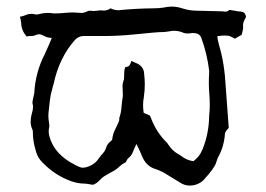

<svg xmlns="http://www.w3.org/2000/svg" viewBox="-20 -556 821 593"><path d="M234.9 -38.1Q246.6 -38.1 259.3 -44.4Q275.9 -52.2 285.2 -66.9Q290.5 -74.7 297.6 -82.3Q304.7 -89.8 307.6 -99.6Q311.5 -112.3 321.8 -119.6Q326.7 -123.5 326.7 -126.5Q328.6 -143.1 336.4 -157.7Q348.6 -182.1 348.6 -186L348.1 -190.4Q354.5 -208.5 355.5 -228Q356.4 -240.2 358.4 -252Q359.4 -257.3 359.4 -262.2Q359.4 -276.9 358.9 -281Q358.4 -285.2 358.4 -288.6Q358.4 -298.8 362.3 -309.1Q363.3 -312 363.3 -319.3Q363.3 -349.1 368.7 -349.1Q381.3 -349.1 385.7 -367.7L406.7 -358.4Q425.3 -347.2 425.3 -326.2Q427.2 -310.5 427.2 -294.9Q427.2 -275.9 424.3 -256.3Q421.9 -243.7 421.9 -231Q421.9 -219.2 423.8 -207.5Q433.1 -203.1 442.9 -199.2L446.3 -191.4Q462.9 -147.5 494.6 -116.2Q497.1 -114.3 498.5 -111.3Q511.7 -90.3 531.2 -79.6Q537.6 -76.2 542.5 -72.3Q558.6 -60.5 577.6 -58.1Q588.4 -66.9 594.2 -74.5Q600.1 -82 606 -95.7Q625.5 -145 626 -198.7Q627.9 -214.8 627.9 -231Q627.9 -248.5 626.5 -265.6Q625 -282.7 625 -298.8Q625 -314.9 626 -331.1V-337.9Q619.6 -390.1 601.6 -439.5Q597.2 -450.7 585.4 -453.1Q583 -453.1 581.1 -453.6Q579.1 -454.1 574.7 -454.1Q564 -452.6 559.1 -452.6Q550.3 -452.6 542 -456.5Q529.8 -460.9 518.1 -460.9Q511.2 -460.9 504.4 -459.5Q492.2 -457 481 -457Q465.3 -457 395 -449.7Q345.2 -444.8 305.7 -444.8H238.3Q222.7 -444.8 211.4 -432.6Q162.6 -377.4 145.5 -296.4Q145 -293.5 143.6 -290L136.7 -263.2Q134.3 -252 130.4 -212.9Q129.4 -205.6 129.4 -198.7Q129.4 -188 131.3 -177.7Q132.3 -173.3 132.3 -165.5Q130.4 -156.2 130.4 -150.4Q130.4 -142.1 132.8 -134.3Q147.9 -78.6 211.9 -46.9Q227.5 -38.1 234.9 -38.1ZM565.9 17.1Q549.3 17.1 535.2 7.3L484.9 -23.4Q473.6 -29.3 460.9 -33.7Q431.6 -42 418.9 -73.2Q413.6 -86.9 401.4 -111.3Q392.6 -92.8 390.6 -86.9Q386.7 -76.2 377.9 -68.8Q375.5 -66.9 372.6 -63Q372.1 -61 371.1 -60.1Q368.7 -54.7 368.2 -54.7Q356.4 -49.3 347.7 -40.5Q338.9 -31.7 322.3 -23.4Q299.8 -11.2 294.4 -5.9Q275.4 14.6 265.6 14.6Q247.1 11.2 243.2 11.2Q214.4 11.2 188 -1Q140.6 -21 105 -61Q93.8 -74.7 89.4 -94.7Q81.5 -121.1 81.5 -147.5Q81.5 -154.3 80.1 -155.8Q74.7 -167.5 74.7 -178.7Q74.7 -192.4 78.6 -206.1Q82 -216.8 82 -226.6Q82 -231.9 80.1 -237.8Q80.1 -244.1 84 -259.8Q85.4 -264.6 85.9 -269Q89.4 -333 118.2 -388.7Q133.3 -421.4 140.1 -439Q126.5 -439 115.7 -445.3Q106.9 -450.2 100.1 -450.2Q96.7 -450.2 93.3 -448.7Q85 -444.8 76.7 -444.8Q68.4 -444.8 62 -443.4Q45.9 -462.4 45.4 -484.9Q44.9 -493.2 41.5 -504.4Q50.3 -505.4 58.8 -509.3Q67.4 -513.2 77.6 -513.2Q82 -513.2 85.9 -512.2Q89.8 -511.2 93.3 -511.2Q96.2 -511.2 99.6 -512.2Q113.8 -516.1 128.4 -516.1Q137.2 -516.1 145.5 -514.6Q168 -514.6 179.2 -516.1Q194.3 -517.6 209 -517.6Q210.9 -517.1 213.4 -517.1Q218.8 -517.1 222.9 -516.6Q227.1 -516.1 230.5 -516.1Q239.7 -516.1 248.5 -520.5Q252.4 -522.9 257.3 -522.9Q264.2 -522 269.5 -522Q274.9 -522 280 -522.9Q285.2 -523.9 290.5 -523.9L300.8 -523.4Q312 -523.4 321.3 -530.3Q333.5 -524.4 345.7 -524.4Q399.4 -529.8 454.1 -530.3Q470.7 -530.3 485.8 -532.7Q498 -535.6 509.8 -535.6Q527.3 -535.6 544.4 -529.8Q565.4 -522.9 590.3 -522.9Q628.9 -521.5 667 -521L675.3 -520Q682.1 -520 686.5 -523.9Q688 -525.4 689.9 -525.4Q692.9 -525.4 694.6 -524.7Q696.3 -523.9 702.1 -523.4Q715.3 -520.5 724.6 -520Q738.3 -519 739.7 -502.9Q730.5 -488.3 730.5 -477.1L731 -469.7Q731 -466.3 726.6 -448.7L705.6 -436.5Q691.4 -444.8 684.6 -445.6Q677.7 -446.3 673.3 -446.3Q664.6 -446.3 651.4 -444.3Q651.4 -436 656.7 -416Q673.3 -361.8 677.2 -287.6L686.5 -161.1Q676.3 -150.4 674.8 -144Q672.4 -103.5 652.8 -68.8Q651.4 -65.9 650.6 -63Q649.9 -60.1 648.9 -57.9Q647.9 -55.7 647.5 -53.7Q643.1 -37.6 608.4 0.5Q590.3 17.1 565.9 17.1Z"/></svg>

Font: Kurland
Style: Regular
Weight: 400
Designer: GGBot
Version: 0.22